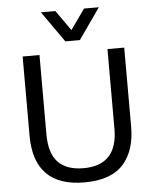

<svg xmlns="http://www.w3.org/2000/svg" viewBox="-62 -997 854 1059"><g transform="rotate(-5 365.0 -467.0)"><path d="M325.2 -773.4 204.6 -944.8H284.7L363.8 -832.5L443.4 -944.8H525.4L405.3 -773.4ZM363.3 10.7Q83 10.7 83 -273.4V-710.9H176.3V-271.5Q176.3 -167 223.6 -117.4Q271 -67.9 364.3 -67.9Q552.7 -67.9 552.7 -269.5V-710.9H645.5V-274.4Q645.5 -209.5 629.9 -158.7Q614.3 -107.9 581.5 -69.1Q548.8 -30.3 493.7 -9.8Q438.5 10.7 363.3 10.7Z"/></g></svg>

Font: Muli
Style: Regular
Weight: 400
Designer: Vernon Adams
Foundry: newtypography
Version: Version 2; ttfautohint (v1.00rc1.6-4cba) -l 8 -r 50 -G 200 -